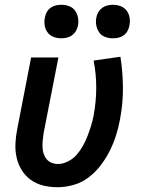

<svg xmlns="http://www.w3.org/2000/svg" viewBox="-20 -770 590 802"><path d="M220 12Q189 12 160.5 5Q132 -2 109 -18.5Q86 -35 71 -59Q56 -83 49.5 -111.5Q43 -140 44.5 -170.5Q46 -201 52 -231L110 -530H224L162 -213Q160 -199 158.5 -184.5Q157 -170 157.5 -156Q158 -142 162 -129Q166 -116 174 -106Q182 -96 194.5 -90.5Q207 -85 222 -85Q243 -85 264.5 -96Q286 -107 301 -124.5Q316 -142 327 -162Q338 -182 346 -203Q354 -224 360.5 -245Q367 -266 371 -287Q382 -346 382 -404Q382 -462 371 -517L483 -533Q493 -470 493.5 -403.5Q494 -337 481 -270Q475 -237 464.5 -204Q454 -171 438.5 -140Q423 -109 401 -80Q379 -51 350 -29Q321 -7 287 2.5Q253 12 220 12ZM451 -610Q434 -610 418.5 -616Q403 -622 394 -635Q385 -648 382 -665Q379 -682 383 -699Q385 -710 391.5 -720.5Q398 -731 408 -738Q418 -745 429.5 -747.5Q441 -750 452 -750Q469 -750 484.5 -744Q500 -738 509.5 -725Q519 -712 521.5 -695Q524 -678 520 -661Q518 -650 512 -639.5Q506 -629 496 -622Q486 -615 474.5 -612.5Q463 -610 451 -610ZM236 -610Q219 -610 203.5 -616Q188 -622 178.5 -635Q169 -648 166.5 -665Q164 -682 168 -699Q170 -710 176 -720.5Q182 -731 192 -738Q202 -745 213.5 -747.5Q225 -750 237 -750Q254 -750 269.5 -744Q285 -738 294 -725Q303 -712 306 -695Q309 -678 305 -661Q303 -650 296.5 -639.5Q290 -629 280 -622Q270 -615 258.5 -612.5Q247 -610 236 -610Z"/></svg>

Font: Lode Term
Style: Bold Italic
Weight: 700
Italic angle: -11°
Monospace: yes
Designer: Belleve Invis
Foundry: Belleve Invis
Version: Version 29.2.0